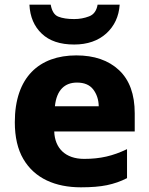

<svg xmlns="http://www.w3.org/2000/svg" viewBox="-20 -798 643 828"><path d="M400.9 -777.8C396.5 -752 384.3 -734.9 364.3 -727.5C344.2 -719.7 322.8 -715.8 299.8 -715.8C272 -715.8 249 -719.2 231.9 -726.1C214.8 -732.4 203.6 -750 198.7 -777.8H106.9C109.4 -725.6 127.4 -683.6 160.2 -652.8C192.9 -621.6 239.3 -606 299.8 -606C356.9 -606 403.3 -622.1 438.5 -653.8C473.1 -685.5 492.7 -726.6 496.1 -777.8ZM309.1 -559.1C149.4 -559.1 43.9 -465.3 43.9 -271C43.9 -207 56.2 -153.8 80.6 -112.3C129.4 -28.8 218.3 9.8 329.1 9.8C373.5 9.8 411.1 6.8 441.4 0.5C471.7 -5.9 500.5 -15.6 527.8 -29.8V-154.8C466.8 -125.5 412.6 -112.8 342.8 -112.8C262.2 -112.8 216.3 -158.7 213.9 -231H561V-309.1C561 -391.1 538.6 -453.1 493.2 -495.6C447.8 -538.1 386.2 -559.1 309.1 -559.1ZM312 -441.9C343.3 -441.9 366.7 -432.1 381.8 -412.6C397 -392.6 405.3 -368.7 405.8 -339.8H216.8C224.1 -410.6 259.8 -441.9 312 -441.9Z"/></svg>

Font: Noto Reveo Sans
Style: Regular
Weight: 800
Designer: Monotype Design Team
Foundry: Monotype Imaging Inc.
Version: Version 2.007